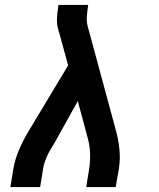

<svg xmlns="http://www.w3.org/2000/svg" viewBox="-20 -755 640 775"><path d="M22 0 34 -74Q41 -114 58 -153Q75 -192 97 -228L255 -491L219 -623Q218 -625 217 -627.5Q216 -630 216 -632V-633Q209 -655 210 -679Q211 -703 215 -728L216 -735H336L335 -728Q332 -708 330.5 -688Q329 -668 334 -649L448 -228Q458 -192 462 -153Q466 -114 460 -74L447 0H328L340 -74Q345 -106 343.5 -138.5Q342 -171 333 -202L294 -347L200 -178Q192 -165 184.5 -152.5Q177 -140 171 -127Q165 -114 160.5 -100.5Q156 -87 154 -74L142 0Z"/></svg>

Font: Iosevka Curly Slab Extended
Style: Bold Italic
Weight: 700
Width: 7
Italic angle: -9°
Monospace: yes
Designer: Belleve Invis
Foundry: Belleve Invis
Version: Version 11.0.0; ttfautohint (v1.8.3)